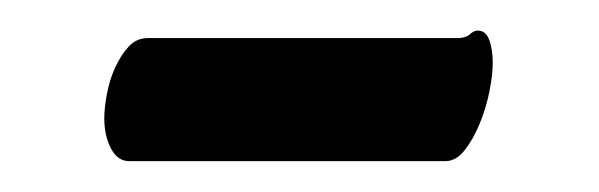

<svg xmlns="http://www.w3.org/2000/svg" viewBox="-20 -328 390 125"><path d="M277.8 -303.2Q283.2 -303.2 285.9 -305.7Q288.6 -308.1 291 -308.1Q296.4 -308.1 298.6 -301.8Q300.8 -295.4 300.8 -287.1Q300.8 -279.3 298.6 -268.3Q296.4 -257.3 292.2 -247.3Q288.1 -237.3 282.5 -230.2Q276.9 -223.1 270 -223.1H64Q56.6 -223.1 52.2 -231.4Q47.9 -239.7 47.9 -251Q47.9 -257.8 49.6 -266.8Q51.3 -275.9 54.9 -283.9Q58.6 -292 63.7 -297.6Q68.8 -303.2 76.2 -303.2Z"/></svg>

Font: Grand Hotel
Style: Regular
Weight: 400
Designer: Brian J. Bonislawsky & Jim Lyles for Astigmatic (AOETI)
Foundry: Astigmatic (AOETI)
Version: Version 001.000